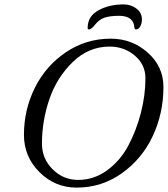

<svg xmlns="http://www.w3.org/2000/svg" viewBox="-20 -840 764 874"><path d="M412 -727Q396 -706 385 -706Q379 -706 379 -713Q379 -766 428 -793Q477 -820 543 -820Q576 -820 601 -801Q626 -782 626 -752Q626 -734 618.5 -720Q611 -706 599 -706Q595 -706 593.5 -709Q592 -712 591 -718.5Q590 -725 590 -727Q580 -768 522 -768Q482 -768 457 -760Q432 -752 412 -727ZM484 -664Q581 -664 652.5 -600.5Q724 -537 724 -444Q724 -325 675.5 -221Q627 -117 535 -51.5Q443 14 329 14Q230 14 159.5 -56.5Q89 -127 89 -226Q89 -341 139 -441Q189 -541 280.5 -602.5Q372 -664 484 -664ZM479 -628Q384 -628 311.5 -558Q239 -488 205 -389Q171 -290 171 -186Q171 -118 219.5 -69.5Q268 -21 336 -21Q408 -21 468 -65Q528 -109 564.5 -178Q601 -247 621.5 -327Q642 -407 642 -484Q642 -546 593.5 -587Q545 -628 479 -628Z"/></svg>

Font: EB Garamond 12
Style: Italic
Weight: 400
Italic angle: -17°
Version: Version 0.016; ttfautohint (v1.8.4)